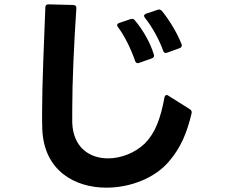

<svg xmlns="http://www.w3.org/2000/svg" viewBox="-20 -810 1040 885"><path d="M621 -520 680 -541C687 -544 690 -548 690 -553C690 -555 690 -557 689 -559C672 -615 639 -672 601 -717C598 -721 594 -723 589 -723L582 -722L529 -704C523 -702 520 -698 520 -694C520 -691 521 -688 524 -685C555 -643 583 -586 603 -529C605 -522 609 -519 615 -519C617 -519 619 -519 621 -520ZM174 -290C174 -262 174 -236 175 -213C183 -24 324 55 470 55C581 55 694 11 759 -66C814 -130 842 -199 863 -287C865 -296 862 -302 856 -306L756 -369C754 -371 751 -372 748 -372C743 -372 740 -368 738 -361C720 -262 695 -197 648 -149C602 -105 538 -80 478 -80C393 -80 317 -130 313 -245V-307C313 -434 321 -606 332 -773C332 -782 327 -787 318 -787L203 -790C194 -790 189 -785 189 -776C183 -614 174 -424 174 -290ZM644 -737C644 -734 646 -731 648 -728C684 -683 716 -622 732 -576C734 -570 738 -566 744 -566L750 -567L808 -588C815 -591 818 -595 818 -600C818 -602 818 -604 817 -606C797 -658 759 -720 726 -760C722 -764 718 -766 714 -766C712 -766 709 -766 707 -765L653 -747C647 -744 644 -741 644 -737Z"/></svg>

Font: LINE Seed JP App_OTF Bold
Style: Regular
Weight: 700
Designer: LINE & Fontrix & Fontworks
Version: Version 1.009